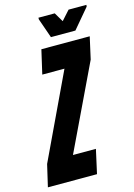

<svg xmlns="http://www.w3.org/2000/svg" viewBox="-153 -913 684 978"><g transform="rotate(-15 189.0 -423.5)"><path d="M-26 0 1 -116 212 -562H95L124 -688H379L353 -572L140 -126H261L233 0ZM187 -735 151 -838V-847H237L266 -798L310 -847H404L403 -838L316 -735Z"/></g></svg>

Font: Saira UltraCondensed Black
Style: Italic
Weight: 900
Width: 1
Italic angle: -12°
Designer: Hector Gatti with collaboration of the Omnibus-Type team
Foundry: Omnibus-Type
Version: Version 1.101